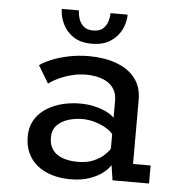

<svg xmlns="http://www.w3.org/2000/svg" viewBox="-51 -749 753 808"><g transform="rotate(5 325.0 -344.5)"><path d="M275.9 11Q233.4 11 197.7 0.2Q162 -10.5 136 -31.3Q110 -52.1 95.7 -82.6Q81.4 -113.1 81.4 -152.6Q81.4 -185.9 93.3 -211.6Q105.2 -237.4 126 -256Q146.9 -274.6 173.3 -286.6Q199.8 -298.6 229.3 -304.3Q258.8 -310 288.3 -310Q324.3 -310 354 -302.6Q383.8 -295.1 404.6 -284.1Q425.5 -273 434.6 -262.6V-334.3Q434.6 -361.9 423.6 -380.9Q412.6 -399.9 394.1 -411.5Q375.6 -423 352.2 -428.1Q328.8 -433.3 303.6 -433.3Q278.2 -433.3 254.6 -428.3Q231.1 -423.4 210.6 -415.6Q190.1 -407.9 174 -399Q157.8 -390.1 147.1 -381.8L102.6 -455.7Q120.4 -469.1 151.5 -482Q182.7 -494.9 223.4 -503.4Q264.1 -512 310.3 -512Q341.1 -512 372.6 -507Q404.1 -501.9 432.9 -490.4Q461.6 -478.9 484.3 -459.8Q507 -440.6 520.1 -412.9Q533.1 -385.2 533.1 -347V-76.1H607.3V0H453L443.4 -63.9Q434.4 -47.6 412.4 -30.3Q390.4 -12.9 356 -1Q321.7 11 275.9 11ZM300.6 -64.7Q338 -64.7 365.1 -76.1Q392.3 -87.4 409.6 -103.2Q426.9 -119.1 434.6 -131.7V-193.3Q425.7 -205.9 405.2 -217.9Q384.8 -229.9 358.4 -237.9Q332.1 -245.9 304.9 -245.9Q273.7 -245.9 244.8 -236.9Q215.9 -228 197.4 -208.5Q178.9 -188.9 178.9 -156.9Q178.9 -124.9 194.1 -104.6Q209.3 -84.2 236.7 -74.5Q264.1 -64.7 300.6 -64.7ZM315.9 -565Q267.4 -565 237 -585.8Q206.6 -606.6 192.1 -637.9Q177.6 -669.1 177.6 -700.1H250Q250 -683.6 255.8 -665.2Q261.5 -646.8 276 -633.9Q290.4 -620.9 316.9 -620.9Q343.6 -620.9 357.9 -633.9Q372.3 -646.8 377.8 -665.2Q383.3 -683.6 383.3 -700.1H455.7Q455.7 -669.1 441 -637.9Q426.2 -606.6 395.1 -585.8Q364.1 -565 315.9 -565Z"/></g></svg>

Font: Trispace Thin
Style: Regular
Weight: 100
Designer: Tyler Finck
Foundry: Etcetera Type Company
Version: Version 1.210